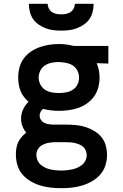

<svg xmlns="http://www.w3.org/2000/svg" viewBox="-20 -760 640 1003"><path d="M300 223Q272 223 244.5 220Q217 217 190.5 209Q164 201 139.5 186.5Q115 172 97 151Q79 130 71 103Q63 76 63 48Q63 31 65.5 14.5Q68 -2 75 -17Q82 -32 93 -44.5Q104 -57 117 -67Q104 -83 97 -101.5Q90 -120 90 -140Q90 -165 100.5 -188Q111 -211 129 -228Q116 -240 105 -254Q94 -268 87.5 -284.5Q81 -301 78 -319Q75 -337 75 -355Q75 -381 81.5 -406.5Q88 -432 103 -453Q118 -474 139.5 -489Q161 -504 185.5 -513Q210 -522 236 -526Q262 -530 288 -530Q305 -530 322.5 -528Q340 -526 356 -522L366 -520H546V-428L485 -430Q493 -412 496.5 -393Q500 -374 500 -355Q500 -329 493.5 -303.5Q487 -278 472 -257Q457 -236 435.5 -220.5Q414 -205 389.5 -196.5Q365 -188 339 -184.5Q313 -181 288 -181Q267 -181 246 -183.5Q225 -186 205 -191Q197 -185 192 -175.5Q187 -166 187 -156Q187 -145 193 -135Q199 -125 209 -119.5Q219 -114 230.5 -112Q242 -110 253 -109Q255 -109 256.5 -109Q258 -109 259 -109Q262 -109 265.5 -109Q269 -109 272 -109H328Q353 -109 378 -106.5Q403 -104 426.5 -96.5Q450 -89 472 -76Q494 -63 510 -43.5Q526 -24 532.5 0.5Q539 25 539 50Q539 78 530.5 104.5Q522 131 503.5 152Q485 173 460.5 187Q436 201 409.5 209Q383 217 355.5 220Q328 223 300 223ZM288 -274Q306 -274 325 -277.5Q344 -281 360 -291Q376 -301 384.5 -318.5Q393 -336 393 -355Q393 -372 385.5 -388.5Q378 -405 364.5 -415Q351 -425 334 -429.5Q317 -434 299 -435L288 -436Q287 -436 287 -436Q287 -436 286 -436Q268 -436 249 -432Q230 -428 214.5 -418Q199 -408 190.5 -390.5Q182 -373 182 -355Q182 -336 191 -318.5Q200 -301 215.5 -291Q231 -281 250 -277.5Q269 -274 288 -274ZM300 131Q315 131 329 129.5Q343 128 357 125Q371 122 384.5 116Q398 110 409 101Q420 92 426.5 78.5Q433 65 433 50Q433 39 428.5 27.5Q424 16 415.5 8Q407 0 396.5 -4.5Q386 -9 374.5 -12Q363 -15 351.5 -16Q340 -17 328 -17H272Q269 -17 266 -17Q263 -17 260 -17Q244 -16 229 -13Q214 -10 200 -2Q186 6 178 19.5Q170 33 170 49Q170 63 175.5 76.5Q181 90 191.5 99.5Q202 109 215.5 115.5Q229 122 243 125Q257 128 271.5 129.5Q286 131 300 131ZM300 -600Q279 -600 258.5 -602.5Q238 -605 218.5 -612.5Q199 -620 181.5 -632Q164 -644 152.5 -661Q141 -678 136 -698.5Q131 -719 131 -740H229Q229 -727 235 -715.5Q241 -704 251.5 -697Q262 -690 274.5 -687.5Q287 -685 300 -685Q313 -685 325.5 -687.5Q338 -690 348.5 -697Q359 -704 365 -715.5Q371 -727 371 -740H469Q469 -719 464 -698.5Q459 -678 447.5 -661Q436 -644 418.5 -632Q401 -620 381.5 -612.5Q362 -605 341.5 -602.5Q321 -600 300 -600Z"/></svg>

Font: Zed Mono Semibold Extended
Style: Regular
Weight: 600
Width: 7
Monospace: yes
Designer: Belleve Invis
Foundry: Belleve Invis
Version: Version 1.0.0; ttfautohint (v1.8.4)